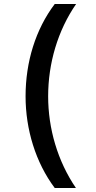

<svg xmlns="http://www.w3.org/2000/svg" viewBox="-20 -812 482 961"><path d="M254 129H360C268 -6 221 -169 221 -330C221 -495 269 -659 361 -792H254C158 -665 108 -502 108 -330C108 -165 158 1 254 129Z"/></svg>

Font: Noto Sans Bengali SemiBold
Style: Regular
Weight: 600
Designer: Jelle Bosma - Monotype Design Team
Foundry: Monotype Imaging Inc.
Version: Version 2.003